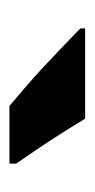

<svg xmlns="http://www.w3.org/2000/svg" viewBox="83 -889 200 406"><g transform="rotate(90 183.0 -686.0)"><path d="M231 -766Q243 -746 261 -717.5Q279 -689 297 -662.5Q315 -636 326 -620V-606H204Q190 -618 167 -637.5Q144 -657 119.5 -680Q95 -703 74 -723Q53 -743 40 -756V-766Z"/></g></svg>

Font: Noto Sans Bengali Condensed Black
Style: Regular
Weight: 900
Width: 3
Designer: Joana Ranito - Universal Thirst; Jelle Bosma - Monotype Design Team
Foundry: Universal Thirst ehf.
Version: Version 3.000; ttfautohint (v1.8.4.7-5d5b)